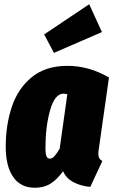

<svg xmlns="http://www.w3.org/2000/svg" viewBox="-20 -864 533 904"><path d="M493 -499 446 -168Q443 -152 443 -140Q443 -127 447.5 -119Q452 -111 462 -106L405 16Q360 12 325.5 -6.5Q291 -25 277 -58Q249 -19 218 0.5Q187 20 144 20Q77 20 42 -31Q7 -82 7 -172Q7 -276 36 -362Q65 -448 130 -501Q195 -554 298 -554Q399 -554 493 -499ZM194 -167Q194 -139 199 -128Q204 -117 215 -117Q226 -117 237 -129.5Q248 -142 261 -164L297 -420Q288 -423 279 -423Q238 -423 216 -345.5Q194 -268 194 -167ZM400 -844 460 -713 234 -615 188 -702Z"/></svg>

Font: Fira Sans Extra Condensed Black
Style: Italic
Weight: 900
Width: 3
Italic angle: -8°
Designer: Carrois Corporate & Edenspiekermann AG
Foundry: Carrois Corporate GbR & Edenspiekermann AG
Version: Version 4.203